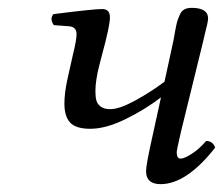

<svg xmlns="http://www.w3.org/2000/svg" viewBox="-20 -459 568 489"><path d="M240 -320 233 -293Q223 -254 223 -227Q223 -212 225.5 -203Q228 -194 236.5 -187.5Q245 -181 261 -181Q284 -181 323.5 -202.5Q363 -224 399 -251L422 -357Q423 -363 426 -379.5Q429 -396 431 -403Q433 -410 437.5 -420.5Q442 -431 449.5 -435Q457 -439 468 -439Q510 -439 510 -412Q510 -407 507.5 -396Q505 -385 501.5 -371.5Q498 -358 497 -352L441 -124Q430 -76 430 -72Q430 -55 440 -55Q449 -55 468 -67Q487 -79 505 -100Q522 -100 528 -83Q455 10 389 10Q352 10 352 -23Q352 -40 369 -115L390 -211Q348 -179 298.5 -155Q249 -131 210 -131Q173 -131 158.5 -147Q144 -163 144 -195Q144 -220 151 -254L166 -321Q175 -357 175 -372Q175 -390 157 -392L117 -395Q106 -411 116 -423Q218 -436 240 -436Q260 -436 260 -415Q260 -393 240 -320Z"/></svg>

Font: Linux Libertine O
Style: Italic
Weight: 400
Italic angle: -12°
Designer: Philipp H. Poll
Foundry: Philipp H. Poll
Version: Version 5.1.6